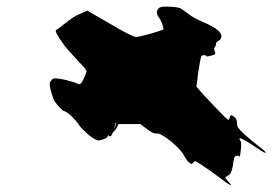

<svg xmlns="http://www.w3.org/2000/svg" viewBox="-20 -571 838 577"><path d="M641.6 -36.1Q572.3 -86.9 565.4 -86.9Q560.5 -82 560.5 -82Q556.6 -78.1 555.7 -78.1Q554.7 -78.1 546.9 -84Q543 -85.9 534.2 -101.6Q526.4 -118.2 496.1 -144.5Q462.9 -170.9 452.1 -169.9Q440.4 -168 419.9 -184.6L401.4 -198.2H368.2H335.9L331.1 -187.5Q321.3 -171.9 316.4 -171.9Q316.4 -174.8 323.2 -184.6Q329.1 -195.3 329.1 -204.1L328.1 -203.1Q327.1 -202.1 327.1 -200.2Q326.2 -197.3 326.2 -196.3Q317.4 -162.1 311.5 -161.1Q300.8 -159.2 303.7 -196.3Q303.7 -186.5 306.6 -192.4Q307.6 -193.4 308.6 -191.4Q310.5 -183.6 306.6 -180.7Q304.7 -178.7 304.7 -168.9Q305.7 -162.1 300.8 -157.2Q293.9 -152.3 279.3 -149.4Q268.6 -147.5 247.1 -165Q222.7 -186.5 216.8 -196.3Q211.9 -205.1 194.3 -222.7Q177.7 -237.3 171.9 -237.3Q169.9 -237.3 159.2 -248Q150.4 -257.8 145.5 -264.6Q140.6 -270.5 133.8 -294.9Q127 -318.4 130.9 -325.2Q137.7 -334 140.6 -335Q147.5 -336.9 175.8 -331.1Q207 -323.2 210.9 -320.3Q218.8 -316.4 220.7 -318.4Q224.6 -320.3 232.4 -335.9Q240.2 -353.5 240.2 -356.4Q240.2 -362.3 211.9 -390.6Q176.8 -428.7 169.9 -439.5Q143.6 -475.6 148.4 -480.5Q150.4 -480.5 171.9 -498Q202.1 -521.5 211.9 -525.4L215.8 -527.3Q219.7 -529.3 222.7 -530.3Q225.6 -531.2 229.5 -533.2L242.2 -539.1L299.8 -505.9Q377 -460 388.7 -460Q397.5 -460 432.6 -469.7Q468.8 -480.5 470.7 -482.4Q472.7 -484.4 467.8 -498Q463.9 -509.8 456.1 -520.5Q446.3 -535.2 457 -545.9Q461.9 -552.7 491.2 -550.8Q513.7 -549.8 522.5 -545.9Q532.2 -540 548.8 -527.3Q562.5 -516.6 589.8 -504.9Q624 -490.2 635.7 -479.5Q648.4 -466.8 644.5 -457Q641.6 -450.2 634.8 -447.3Q628.9 -444.3 628.9 -438.5Q628.9 -432.6 625 -428.7Q622.1 -425.8 625 -417Q629.9 -409.2 623 -406.2Q620.1 -405.3 612.3 -403.3Q604.5 -401.4 603.5 -401.4Q600.6 -401.4 599.6 -402.3Q599.6 -405.3 591.8 -405.3Q585.9 -405.3 584 -399.4Q582 -393.6 575.2 -349.6L570.3 -310.5L590.8 -287.1Q623 -252 653.3 -221.7Q667 -208 668 -211.9Q668 -212.9 668.9 -213.9Q669.9 -214.8 669.9 -216.8L671.9 -222.7Q673.8 -227.5 682.6 -220.7Q692.4 -213.9 692.4 -201.2Q692.4 -190.4 696.3 -186.5Q701.2 -179.7 714.8 -167Q743.2 -142.6 755.9 -132.8Q767.6 -124 773.4 -118.7Q779.3 -113.3 778.3 -112.3Q777.3 -111.3 773.9 -112.8Q770.5 -114.3 763.2 -119.1Q755.9 -124 745.1 -130.9Q732.4 -139.6 720.7 -146.5Q708 -153.3 706.1 -154.3Q701.2 -156.2 700.2 -154.3Q699.2 -151.4 701.2 -149.4Q708 -145.5 702.1 -107.4Q702.1 -105.5 701.2 -104.5L699.2 -98.6V-99.6Q699.2 -102.5 695.3 -103.5Q693.4 -103.5 687.5 -101.6Q683.6 -98.6 683.6 -94.7Q683.6 -92.8 682.6 -89.8Q681.6 -87.9 681.2 -85Q680.7 -82 680.7 -80.1Q680.7 -78.1 680.2 -74.2Q679.7 -70.3 678.7 -68.4Q674.8 -46.9 666 -43.9Q657.2 -39.1 657.2 -37.1Q657.2 -35.2 667 -24.4Q675.8 -14.6 673.8 -14.6Q668.9 -14.6 641.6 -36.1Z"/></svg>

Font: My Font
Style: x-wing-ships
Weight: 500
Version: Version 0.001